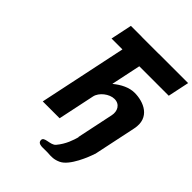

<svg xmlns="http://www.w3.org/2000/svg" viewBox="-297 -1021 1426 1426"><g transform="rotate(45 416.0 -308.0)"><path d="M345.5 -859.5H231L195.7 -691.5H310.2L164.8 0H341.8L402.7 -290C413.5 -341 475.8 -390 528.8 -390C585.8 -390 610.5 -341 599.7 -290L538.8 0H541C529.6 40 510.8 101 462.8 158C434.6 192 356.4 174 358.2 213C360.4 255 417.5 240 459.9 243C501.3 246 529.2 247.4 571.1 228C642 195 699.9 48 715 0H715.8L786.8 -338C816.9 -481 695.8 -528 601.8 -528C545.8 -528 488.7 -499 440.3 -459H438.3L487.2 -691.5H796.7L832 -859.5H522.5L522.4 -859H345.4Z"/></g></svg>

Font: Hussar
Style: BdOblTwo
Weight: 700
Foundry: Cannot Into Space Fonts
Version: Version 2.00